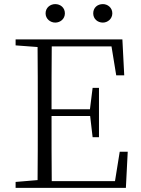

<svg xmlns="http://www.w3.org/2000/svg" viewBox="-20 -915 686 935"><path d="M249 -805C274 -805 296 -823 296 -850C296 -878 274 -895 249 -895C225 -895 202 -878 202 -850C202 -823 225 -805 249 -805ZM481 -805C504 -805 527 -823 527 -850C527 -878 504 -895 481 -895C455 -895 434 -878 434 -850C434 -823 455 -805 481 -805ZM546 -548H585L576 -723H56V-694L163 -686C164 -588 164 -489 164 -390V-333C164 -234 164 -135 163 -38L56 -29V0H593L602 -176H563L540 -33H232C231 -131 231 -231 231 -350H419L431 -247H462V-487H431L418 -383H231C231 -493 231 -592 232 -689H523Z"/></svg>

Font: Noto Serif TC ExtraLight
Style: Regular
Weight: 200
Designer: Ryoko NISHIZUKA 西塚涼子 (kana & ideographs); Frank Grießhammer (Latin, Greek & Cyrillic); Wenlong ZHANG 张文龙 (bopomofo); San
Foundry: Adobe
Version: Version 2.001;hotconv 1.1.0;makeotfexe 2.6.0